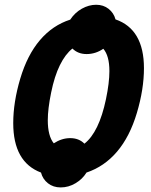

<svg xmlns="http://www.w3.org/2000/svg" viewBox="-20 -737 640 814"><path d="M237.3 57.6Q205.6 57.6 183.3 40Q161.1 22.5 153.8 -5.4Q36.1 -49.8 36.1 -214.8Q36.1 -303.7 65.9 -403.8Q95.7 -503.9 149.4 -566.9Q203.1 -629.9 277.8 -653.8Q297.4 -683.6 327.1 -700.2Q356.9 -716.8 387.7 -716.8Q418.5 -716.8 440.4 -699.5Q462.4 -682.1 469.7 -654.8Q590.3 -613.3 590.3 -447.8Q590.3 -358.9 560.3 -258.3Q530.3 -157.7 476.3 -94.2Q422.4 -30.8 346.7 -5.4Q329.6 22.5 300 40Q270.5 57.6 237.3 57.6ZM443.8 -435.5Q443.8 -500.5 418 -530.3Q385.3 -507.8 347.2 -507.8Q310.5 -507.8 287.1 -531.2Q256.8 -507.3 233.9 -460.7Q210.9 -414.1 196.8 -344.5Q182.6 -274.9 182.6 -227.5Q182.6 -160.6 208 -129.4Q241.7 -151.4 277.8 -151.4Q314.5 -151.4 337.9 -127.9Q368.7 -151.9 391.6 -199.2Q414.6 -246.6 429.2 -316.4Q443.8 -386.2 443.8 -435.5Z"/></svg>

Font: Liberation Mono
Style: Bold Italic
Weight: 700
Italic angle: -12°
Monospace: yes
Designer: Steve Matteson
Foundry: Ascender Corporation
Version: Version 2.1.5